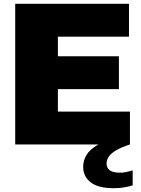

<svg xmlns="http://www.w3.org/2000/svg" viewBox="-20 -760 743 1010"><path d="M60 0V-740H658.5V-567H284.5V-173H663.5V0ZM180 -291V-464H605.5V-291ZM578.5 230Q496.5 230 457 199.2Q417.5 168.5 417.5 117.5Q417.5 84.5 435 55.2Q452.5 26 494 2Q535.5 -22 607.5 -40L663.5 0Q616 15.5 589.2 31.8Q562.5 48 551.5 65Q540.5 82 540.5 100.5Q540.5 122.5 557.2 135.5Q574 148.5 612 148.5Q624.5 148.5 641 145.5Q657.5 142.5 678 136V215Q657 221.5 633 225.8Q609 230 578.5 230Z"/></svg>

Font: Encode Sans SemiExpanded Black
Style: Regular
Weight: 900
Width: 6
Designer: Multiple Designers
Foundry: Impallari Type
Version: Version 3.002